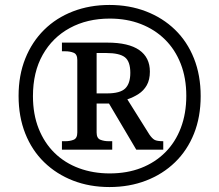

<svg xmlns="http://www.w3.org/2000/svg" viewBox="-20 -745 885 775"><path d="M422 10Q342 10 275 -16Q208 -42 158.5 -90Q109 -138 82 -206Q55 -274 55 -358Q55 -441 82 -508.5Q109 -576 158 -624.5Q207 -673 274.5 -699Q342 -725 422 -725Q502 -725 569.5 -699Q637 -673 686.5 -625Q736 -577 763 -509Q790 -441 790 -357Q790 -273 763 -205.5Q736 -138 686.5 -90Q637 -42 569.5 -16Q502 10 422 10ZM423 -45Q493 -45 549.5 -67Q606 -89 647 -130Q688 -171 710 -229Q732 -287 732 -358Q732 -430 709.5 -487.5Q687 -545 646 -585.5Q605 -626 548.5 -648Q492 -670 423 -670Q332 -670 262 -632Q192 -594 152.5 -524Q113 -454 113 -357Q113 -284 136 -226Q159 -168 200.5 -127.5Q242 -87 299 -66Q356 -45 423 -45ZM230 -141V-175H243Q263 -175 277.5 -181Q292 -187 292 -210V-503Q292 -526 277.5 -532Q263 -538 243 -538H230V-573H413Q499 -573 542 -543Q585 -513 585 -456Q585 -423 572.5 -401Q560 -379 539 -365.5Q518 -352 494 -344L583 -202Q594 -186 604 -180.5Q614 -175 639 -175V-141H530L420 -327H370V-210Q370 -187 385 -181Q400 -175 419 -175H433V-141ZM412 -368Q465 -368 485.5 -388Q506 -408 506 -451Q506 -497 484 -514Q462 -531 409 -531H370V-368Z"/></svg>

Font: Noto Serif Myanmar
Style: Regular
Weight: 400
Designer: Ben Mitchell and the Monotype Design Team
Foundry: Monotype Imaging Inc.
Version: Version 2.106